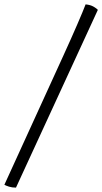

<svg xmlns="http://www.w3.org/2000/svg" viewBox="-38 -768 467 877"><path d="M35 89Q17 89 3 84.5Q-11 80 -18 76L251 -513Q288 -594 315 -656.5Q342 -719 353 -748Q375 -746 389.5 -737.5Q404 -729 409 -723Z"/></svg>

Font: Texturina 72pt 72pt Regular
Style: Italic
Weight: 400
Italic angle: -11°
Designer: Guillermo Torres Carreño
Foundry: Omnibus-Type
Version: Version 1.002; ttfautohint (v1.8.3)